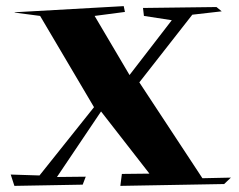

<svg xmlns="http://www.w3.org/2000/svg" viewBox="-20 -674 779 627"><path d="M373 -67 378 -106 468 -107 310 -310 166 -96 260 -97 250 -71 27 -67 15 -104 109 -101 287 -324 111 -622 27 -633 29 -634 384 -654 388 -635 289 -622 403 -429 541 -608 450 -622 447 -648 687 -651 704 -637 608 -626 435 -405 641 -92 734 -94 712 -73Z"/></svg>

Font: Xiangcui Kesong Xiangcui Kesong
Style: Regular
Weight: 400
Version: Version 1.501;March 28, 2024;FontCreator 14.0.0.2814 64-bit